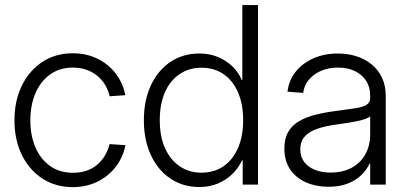

<svg xmlns="http://www.w3.org/2000/svg" viewBox="-20 -748 1650 778"><path d="M275.4 10.3Q205.1 10.3 151.9 -24.4Q98.6 -59.1 68.6 -120.1Q38.6 -181.2 38.6 -260.3Q38.6 -339.8 68.6 -401.1Q98.6 -462.4 151.9 -497.3Q205.1 -532.2 275.4 -532.2Q317.4 -532.2 353.3 -519.3Q389.2 -506.3 417 -483.2Q444.8 -460 462.9 -429.2Q481 -398.4 487.8 -362.3L424.3 -357.9Q418.9 -382.3 406.5 -403.3Q394 -424.3 375 -440.2Q356 -456.1 331.1 -465.1Q306.2 -474.1 275.4 -474.1Q222.2 -474.1 183.6 -446.8Q145 -419.4 124 -371.1Q103 -322.8 103 -260.3Q103 -197.8 124 -149.9Q145 -102.1 183.6 -75Q222.2 -47.9 275.4 -47.9Q306.2 -47.9 331.1 -56.4Q356 -64.9 374.5 -81.1Q393.1 -97.2 405.5 -118.4Q418 -139.6 423.8 -164.1L488.3 -159.7Q481.4 -124 463.4 -93.3Q445.3 -62.5 417.2 -39.1Q389.2 -15.6 353.3 -2.7Q317.4 10.3 275.4 10.3Z M787.6 9.8Q721.7 9.8 670.9 -24.2Q620.1 -58.1 591.6 -119.1Q563 -180.2 563 -260.7Q563 -341.8 591.6 -402.6Q620.1 -463.4 670.9 -497.3Q721.7 -531.2 787.6 -531.2Q829.1 -531.2 863 -517.1Q897 -502.9 921.9 -478.8Q946.8 -454.6 960 -423.3H961.9V-727.5H1025.4V0H963.4V-98.6H960.9Q946.3 -66.9 921.1 -42.5Q896 -18.1 862.5 -4.2Q829.1 9.8 787.6 9.8ZM796.4 -48.3Q848.1 -48.3 886.2 -74.7Q924.3 -101.1 944.8 -149.2Q965.3 -197.3 965.3 -261.2Q965.3 -325.2 944.8 -373Q924.3 -420.9 886.2 -447.3Q848.1 -473.6 796.4 -473.6Q746.6 -473.6 708.3 -448Q669.9 -422.4 648.7 -374.8Q627.4 -327.1 627.4 -261.2Q627.4 -194.8 648.9 -147.2Q670.4 -99.6 708.5 -74Q746.6 -48.3 796.4 -48.3Z M1311 8.8Q1261.7 8.8 1221.2 -8.5Q1180.7 -25.9 1156.5 -60.5Q1132.3 -95.2 1132.3 -146Q1132.3 -186.5 1147.7 -213.1Q1163.1 -239.7 1190.9 -256.3Q1218.8 -272.9 1257.1 -282.7Q1295.4 -292.5 1340.8 -298.3Q1388.7 -304.7 1419.4 -309.3Q1450.2 -314 1465.1 -323.2Q1480 -332.5 1480 -352.5V-361.8Q1480 -395 1463.9 -420.2Q1447.8 -445.3 1418.5 -459.7Q1389.2 -474.1 1349.6 -474.1Q1310.5 -474.1 1279.8 -460.4Q1249 -446.8 1230.5 -423.6Q1211.9 -400.4 1208.5 -371.6L1145 -376.5Q1150.4 -422.9 1178.2 -457.5Q1206.1 -492.2 1250.2 -511.7Q1294.4 -531.2 1349.1 -531.2Q1389.6 -531.2 1425 -519.8Q1460.4 -508.3 1486.8 -486.3Q1513.2 -464.4 1528.1 -432.6Q1543 -400.9 1543 -360.4V0H1480V-85H1477.5Q1466.3 -60.5 1444.6 -39.1Q1422.9 -17.6 1389.6 -4.4Q1356.4 8.8 1311 8.8ZM1319.3 -48.8Q1370.1 -48.8 1406 -68.8Q1441.9 -88.9 1460.9 -123.8Q1480 -158.7 1480 -203.1V-276.9Q1473.1 -270.5 1459 -265.6Q1444.8 -260.7 1425.8 -256.8Q1406.7 -252.9 1384.5 -249.5Q1362.3 -246.1 1338.9 -242.7Q1295.4 -236.8 1263.4 -225.3Q1231.4 -213.9 1214.1 -194.1Q1196.8 -174.3 1196.8 -143.1Q1196.8 -112.8 1212.6 -91.8Q1228.5 -70.8 1256.1 -59.8Q1283.7 -48.8 1319.3 -48.8Z"/></svg>

Font: Inter 28pt Light
Style: Regular
Weight: 300
Designer: Rasmus Andersson
Foundry: rsms
Version: Version 4.001;git-66647c0bb